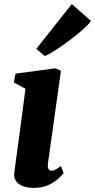

<svg xmlns="http://www.w3.org/2000/svg" viewBox="-20 -898 460 928"><path d="M144.5 10Q110.5 10 88.2 0.5Q66 -9 56 -25.2Q46 -41.5 49 -62.5Q52 -86 56.2 -116.8Q60.5 -147.5 65.5 -185.2Q70.5 -223 76.5 -267.5Q82.5 -312 89 -362.5Q95.5 -413 103 -469L47 -499.5L55 -542L248 -568L274.5 -556L212 -110Q209.5 -92 213.8 -82.5Q218 -73 229 -73Q237.5 -73 247.5 -78Q257.5 -83 274.5 -95.5L287.5 -61Q282 -53.5 264.2 -36.5Q246.5 -19.5 216.5 -4.8Q186.5 10 144.5 10ZM155.5 -662 327 -878.5 419.5 -797Q414 -787 395.2 -769Q376.5 -751 350 -729.5Q323.5 -708 294.8 -687.2Q266 -666.5 240 -650.2Q214 -634 196.5 -627Z"/></svg>

Font: Merriweather Light 18pt Black
Style: Italic
Weight: 900
Italic angle: -7.8°
Version: Version 2.101